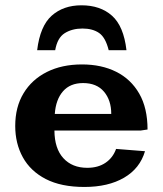

<svg xmlns="http://www.w3.org/2000/svg" viewBox="-20 -705 629 739"><path d="M304.7 14.6Q215.3 14.6 156.2 -15.9Q97.2 -46.4 67.9 -99.6Q38.6 -152.8 38.6 -220.2Q38.6 -293 70.6 -345.9Q102.5 -398.9 160.4 -428Q218.3 -457 295.4 -457Q370.6 -457 427.2 -428.7Q483.9 -400.4 515.9 -344.7Q547.9 -289.1 547.9 -206.5L521.5 -202.6H189.5Q189.9 -133.3 223.9 -96.2Q257.8 -59.1 315.9 -59.1Q357.4 -59.1 386 -78.4Q414.6 -97.7 426.8 -131.8L538.1 -123Q518.6 -56.6 457.5 -21Q396.5 14.6 304.7 14.6ZM190.9 -266.6H408.2Q408.2 -319.3 380.1 -352.3Q352.1 -385.3 299.8 -385.3Q250 -385.3 222.4 -353.5Q194.8 -321.8 190.9 -266.6ZM293.5 -684.6Q366.2 -684.6 411.1 -644.5Q456.1 -604.5 466.8 -511.7H398.4Q386.2 -561 361.3 -578.1Q336.4 -595.2 297.4 -595.2Q257.8 -595.2 229.2 -577.4Q200.7 -559.6 192.4 -511.7H123Q134.3 -605 179.2 -644.8Q224.1 -684.6 293.5 -684.6Z"/></svg>

Font: Kameron
Style: Regular
Weight: 400
Designer: Vernon Adams
Foundry: Vernon Adams
Version: Version 1.100